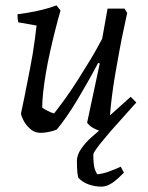

<svg xmlns="http://www.w3.org/2000/svg" viewBox="-20 -482 552 714"><path d="M131 12Q109 12 93 -2Q77 -16 68 -33Q59 -50 58 -60Q64 -87 69.5 -114.5Q75 -142 80.5 -170Q86 -198 91.5 -226Q97 -254 101.5 -281Q106 -308 109.5 -335Q113 -362 116 -387L48 -399Q45 -411 45 -429Q80 -433 119 -441.5Q158 -450 190 -462L205 -443Q195 -408 185 -368.5Q175 -329 166 -288.5Q157 -248 150.5 -209.5Q144 -171 140.5 -138.5Q137 -106 137 -82Q145 -76 156.5 -70Q168 -64 181 -60Q200 -84 222 -114.5Q244 -145 267 -181Q290 -217 314 -256.5Q338 -296 360 -338L380 -450H443L453 -434Q448 -410 440 -373Q432 -336 424 -293Q416 -250 408.5 -206Q401 -162 396 -122Q391 -82 389 -53L466 -122L487 -101L386 12Q376 12 359.5 7.5Q343 3 327.5 -5.5Q312 -14 304 -26L351 -246L345 -248Q326 -212 306.5 -177.5Q287 -143 267.5 -110.5Q248 -78 229 -50.5Q210 -23 191 0Q178 5 162 8.5Q146 12 131 12ZM365 -9H404Q386 13 368 34Q350 55 338.5 71Q327 87 327 93Q327 133 333.5 149.5Q340 166 343 166Q363 164 385 156Q407 148 429 138L441 160Q431 170 417.5 182.5Q404 195 388.5 203.5Q373 212 357 212Q334 212 311.5 204.5Q289 197 272 180Q270 178 268 161.5Q266 145 266 117Q266 94 282 71Q298 48 321 27.5Q344 7 365 -9Z"/></svg>

Font: Labrada
Style: Italic
Weight: 400
Italic angle: -7°
Designer: Mercedes Jáuregui
Foundry: Omnibus-Type Team
Version: Version 1.000